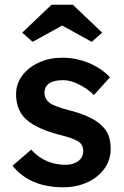

<svg xmlns="http://www.w3.org/2000/svg" viewBox="-20 -782 524 812"><path d="M248 10Q106 10 33 -81L112 -149Q142 -116 179 -100.5Q216 -85 257 -85Q290 -85 311 -101Q332 -117 332 -144Q332 -168 314 -182Q295 -196 228 -213Q122 -241 81 -287Q48 -325 48 -383Q48 -428 74.5 -463Q101 -498 145.5 -518Q190 -538 243 -538Q302 -538 356 -515.5Q410 -493 445 -455L377 -380Q349 -408 313 -425.5Q277 -443 248 -443Q168 -443 168 -388Q169 -363 190 -347Q211 -331 279 -314Q374 -289 413 -248Q432 -230 440 -206Q448 -182 448 -152Q448 -105 421.5 -68.5Q395 -32 349.5 -11Q304 10 248 10ZM118 -605 74 -644 198 -762H288L412 -644L368 -605L243 -674Z"/></svg>

Font: Readex Pro Medium
Style: Regular
Weight: 500
Designer: Bonnie Shaver-Troup, Thomas Jockin
Foundry: Lexend
Version: Version 1.204; ttfautohint (v1.8.4.7-5d5b)